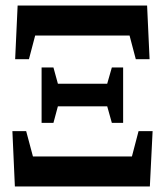

<svg xmlns="http://www.w3.org/2000/svg" viewBox="-20 -677 599 697"><path d="M34 0 25 -201H75L125 -14L69 -109H490L434 -14L483 -201H534L524 0ZM131 -231V-432H174L199 -341V-324L174 -231ZM169 -291V-373H389V-291ZM386 -231 360 -324V-341L386 -432H427V-231ZM35 -462 44 -657H514L523 -462H473L425 -644L479 -548H78L133 -644L85 -462Z"/></svg>

Font: Source Serif 4 36pt
Style: Bold
Weight: 700
Designer: Frank Grießhammer
Foundry: Adobe Systems Incorporated
Version: Version 4.004;hotconv 1.0.116;makeotfexe 2.5.65601